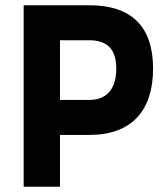

<svg xmlns="http://www.w3.org/2000/svg" viewBox="-20 -710 632 730"><path d="M320 -197C480 -197 562 -289 562 -449C562 -609 480 -690 320 -690H70V0H208V-197ZM208 -330V-557H319C388 -557 422 -523 422 -449C422 -374 388 -330 319 -330Z"/></svg>

Font: TitilliumText22L
Style: 999 wt
Weight: 900
Designer: Campivisivi
Foundry: Campivisivi
Version: 1.000